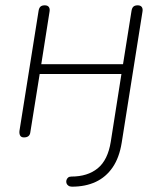

<svg xmlns="http://www.w3.org/2000/svg" viewBox="-20 -510 608 721"><path d="M250 191Q242 191 236.5 187Q231 183 229.5 177.5Q228 172 229.5 166.5Q231 161 235.5 157Q240 153 248 153Q309 153 347 122Q385 91 396 22L436 -232H129L94 -14Q93 -4 87 1Q81 6 70 6Q60 6 56 -0.5Q52 -7 53 -18L125 -470Q127 -481 132.5 -485.5Q138 -490 148 -490Q159 -490 163.5 -483.5Q168 -477 166 -466L135 -269H442L474 -470Q476 -481 481.5 -485.5Q487 -490 497 -490Q508 -490 512.5 -483.5Q517 -477 515 -466L437 26Q428 82 403 118.5Q378 155 339.5 173Q301 191 250 191Z"/></svg>

Font: Nunito ExtraLight
Style: Italic
Weight: 200
Italic angle: -9°
Designer: Vernon Adams
Foundry: Vernon Adams
Version: Version 3.602